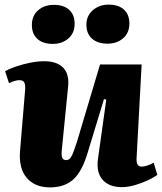

<svg xmlns="http://www.w3.org/2000/svg" viewBox="-20 -796 701 831"><path d="M2 -488Q20 -498 49 -508Q78 -518 110.5 -524.5Q143 -531 171 -531Q226 -531 253 -503.5Q280 -476 275 -423L248 -152Q245 -125 249 -114Q253 -103 267 -103Q281 -103 290 -120.5Q299 -138 313 -182L413 -517H593L571 -109Q570 -75 592 -75Q616 -75 645 -92L661 -39Q646 -28 619.5 -15.5Q593 -3 563 5.5Q533 14 507 14Q453 14 424.5 -17.5Q396 -49 404 -108L440 -365L430 -367L360 -137Q336 -55 298 -20Q260 15 196 15Q131 15 95.5 -26.5Q60 -68 67 -146L89 -410Q90 -431 84.5 -440Q79 -449 65 -449Q54 -449 42.5 -445.5Q31 -442 19 -436ZM354 -689Q354 -728 382 -752Q410 -776 450 -776Q493 -776 516.5 -754.5Q540 -733 540 -694Q540 -654 513 -630.5Q486 -607 445 -607Q403 -607 378.5 -628.5Q354 -650 354 -689ZM118 -688Q118 -728 145 -751.5Q172 -775 213 -775Q256 -775 279.5 -753.5Q303 -732 303 -693Q303 -653 276 -629.5Q249 -606 208 -606Q166 -606 142 -627.5Q118 -649 118 -688Z"/></svg>

Font: Literata 36pt ExtraBold
Style: Italic
Weight: 800
Italic angle: -2°
Designer: Latin by Veronika Burian and Jose Scaglione. Greek by Irene Vlachou. Cyrillic by Vera Evstafieva
Foundry: TypeTogether
Version: Version 3.002